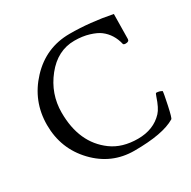

<svg xmlns="http://www.w3.org/2000/svg" viewBox="-149 -795 938 944"><g transform="rotate(-30 320.5 -322.5)"><path d="M586.9 -187.5Q604.5 -187.5 619.1 -178.7Q619.1 -168 605.5 -104Q591.8 -40 585.9 -37.1Q514.6 5.9 352.5 5.9Q223.6 5.9 133.3 -88.9Q43 -183.6 43 -318.4Q43 -453.1 135.7 -552.2Q228.5 -651.4 363.3 -651.4Q478.5 -651.4 600.6 -627Q598.6 -496.1 598.6 -486.3Q598.6 -471.7 578.1 -471.7Q568.4 -471.7 565.4 -476.6Q551.3 -538.1 505.4 -572.8Q485.4 -587.9 448.7 -599.1Q412.1 -610.4 366.2 -610.4Q270.5 -610.4 203.1 -525.9Q135.7 -441.4 135.7 -335Q135.7 -163.1 249.5 -79.6Q308.6 -36.1 397.5 -36.1Q486.3 -36.1 539.1 -92.8Q560.1 -115.2 578.6 -171.4Q584 -187.5 586.9 -187.5Z"/></g></svg>

Font: CrimsonText-Roman
Style: Roman
Weight: 400
Version: Version 0.13